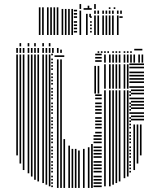

<svg xmlns="http://www.w3.org/2000/svg" viewBox="-20 -924 786 944"><path d="M68 -160H60V-656H68ZM84 -120H76V-656H84ZM100 -88H92V-656H100ZM124 -72H116V-656H124ZM140 -56H132V-656H140ZM156 -40H148V-656H156ZM172 -32H164V-656H172ZM196 -24H188V-656H196ZM212 -16H204V-656H212ZM228 -8H220V-656H228ZM240 -4H232V-12H240ZM240 -20H232V-28H240ZM240 -36H232V-44H240ZM240 -52H232V-60H240ZM240 -76H232V-84H240ZM240 -92H232V-100H240ZM240 -108H232V-116H240ZM240 -124H232V-132H240ZM240 -148H232V-156H240ZM240 -164H232V-172H240ZM240 -180H232V-188H240ZM240 -196H232V-204H240ZM240 -220H232V-228H240ZM240 -236H232V-244H240ZM240 -252H232V-260H240ZM240 -268H232V-276H240ZM240 -292H232V-300H240ZM240 -308H232V-316H240ZM240 -324H232V-332H240ZM240 -340H232V-348H240ZM240 -364H232V-372H240ZM240 -380H232V-388H240ZM240 -396H232V-404H240ZM240 -412H232V-420H240ZM240 -436H232V-444H240ZM240 -452H232V-460H240ZM240 -468H232V-476H240ZM240 -484H232V-492H240ZM240 -508H232V-516H240ZM240 -524H232V-532H240ZM240 -540H232V-548H240ZM240 -556H232V-564H240ZM240 -580H232V-588H240ZM240 -596H232V-604H240ZM240 -612H232V-620H240ZM240 -628H232V-636H240ZM240 -652H232V-660H240ZM268 0H260V-632H268ZM284 0H276V-632H284ZM300 0H292V-240H300ZM324 0H316V-208H324ZM340 0H332V-192H340ZM356 0H348V-192H356ZM372 0H364V-184H372ZM396 0H388V-192H396ZM296 -644H248V-652H296ZM420 0H412V-200H420ZM436 0H428V-216H436ZM480 -4H440V-12H480ZM480 -20H440V-28H480ZM480 -36H440V-44H480ZM480 -52H440V-60H480ZM480 -76H440V-84H480ZM480 -92H440V-100H480ZM480 -108H440V-116H480ZM480 -124H440V-132H480ZM480 -148H440V-156H480ZM480 -164H440V-172H480ZM480 -180H440V-188H480ZM480 -196H440V-204H480ZM480 -220H440V-228H480ZM480 -236H440V-244H480ZM480 -252H440V-260H480ZM480 -268H448V-276H480ZM480 -292H448V-300H480ZM480 -308H448V-316H480ZM480 -324H448V-332H480ZM480 -340H448V-348H480ZM480 -364H448V-372H480ZM480 -380H448V-388H480ZM480 -396H448V-404H480ZM480 -412H448V-420H480ZM480 -436H448V-444H480ZM480 -452H448V-460H480ZM452 -464H444V-600H452ZM468 -464H460V-600H468ZM480 -620H448V-628H480ZM480 -636H448V-644H480ZM480 -652H448V-660H480ZM500 -8H492V-480H500ZM524 -8H516V-480H524ZM540 -16H532V-480H540ZM556 -24H548V-480H556ZM572 -32H564V-480H572ZM596 -48H588V-480H596ZM612 -56H604V-480H612ZM624 -76H616V-84H624ZM624 -92H616V-100H624ZM624 -108H616V-116H624ZM624 -124H616V-132H624ZM624 -148H616V-156H624ZM624 -164H616V-172H624ZM624 -180H616V-188H624ZM624 -196H616V-204H624ZM624 -220H616V-228H624ZM624 -236H616V-244H624ZM624 -252H616V-260H624ZM624 -268H616V-276H624ZM624 -292H616V-300H624ZM624 -308H616V-316H624ZM624 -324H616V-332H624ZM624 -340H616V-348H624ZM624 -364H616V-372H624ZM624 -380H616V-388H624ZM624 -396H616V-404H624ZM624 -412H616V-420H624ZM624 -436H616V-444H624ZM624 -452H616V-460H624ZM624 -468H616V-476H624ZM644 -88H636V-312H644ZM660 -120H652V-312H660ZM676 -160H668V-312H676ZM688 -332H624V-340H688ZM688 -348H624V-356H688ZM688 -364H624V-372H688ZM688 -388H624V-396H688ZM688 -404H624V-412H688ZM688 -420H624V-428H688ZM688 -436H624V-444H688ZM688 -460H624V-468H688ZM688 -476H624V-484H688ZM500 -488H492V-608H500ZM524 -488H516V-608H524ZM540 -488H532V-608H540ZM556 -488H548V-608H556ZM572 -488H564V-608H572ZM596 -488H588V-608H596ZM612 -488H604V-608H612ZM688 -492H616V-500H688ZM688 -516H616V-524H688ZM688 -532H616V-540H688ZM688 -548H616V-556H688ZM688 -564H616V-572H688ZM688 -588H616V-596H688ZM688 -604H616V-612H688ZM500 -616H492V-656H500ZM524 -616H516V-656H524ZM540 -616H532V-656H540ZM556 -616H548V-656H556ZM572 -616H564V-656H572ZM596 -616H588V-656H596ZM612 -616H604V-656H612ZM628 -616H620V-656H628ZM644 -616H636V-656H644ZM668 -616H660V-656H668ZM684 -616H676V-656H684ZM68 -664H60V-688H68ZM84 -664H76V-688H84ZM100 -664H92V-688H100ZM124 -664H116V-688H124ZM140 -664H132V-688H140ZM156 -664H148V-688H156ZM172 -664H164V-688H172ZM196 -664H188V-688H196ZM212 -664H204V-688H212ZM228 -664H220V-688H228ZM244 -664H236V-688H244ZM268 -664H260V-688H268ZM284 -664H276V-680H284ZM468 -664H460V-672H468ZM484 -664H476V-672H484ZM500 -664H492V-672H500ZM516 -664H508V-672H516ZM540 -664H532V-672H540ZM556 -664H548V-672H556ZM572 -664H564V-672H572ZM596 -664H588V-672H596ZM612 -664H604V-672H612ZM628 -664H620V-672H628ZM680 -676H640V-684H680ZM84 -696H76V-712H84ZM124 -696H116V-712H124ZM156 -696H148V-712H156ZM196 -696H188V-712H196ZM228 -696H220V-712H228ZM179 -752H171V-880H179ZM195 -752H187V-880H195ZM219 -752H211V-880H219ZM235 -752H227V-880H235ZM251 -752H243V-880H251ZM267 -752H259V-880H267ZM291 -752H283V-880H291ZM307 -752H299V-880H307ZM323 -752H315V-880H323ZM339 -752H331V-880H339ZM359 -764H343V-772H359ZM359 -780H343V-788H359ZM359 -796H343V-804H359ZM359 -812H343V-820H359ZM359 -836H343V-844H359ZM359 -852H343V-860H359ZM359 -868H343V-876H359ZM379 -752H371V-872H379ZM411 -752H403V-840H411ZM431 -764H423V-772H431ZM431 -780H423V-788H431ZM431 -796H423V-804H431ZM431 -812H423V-820H431ZM431 -836H423V-844H431ZM411 -840H403V-856H411ZM427 -840H419V-856H427ZM431 -876H391V-884H431ZM451 -752H443V-824H451ZM467 -752H459V-824H467ZM491 -752H483V-824H491ZM507 -752H499V-824H507ZM523 -752H515V-824H523ZM539 -752H531V-824H539ZM563 -752H555V-824H563ZM451 -824H443V-848H451ZM467 -824H459V-848H467ZM491 -824H483V-848H491ZM507 -824H499V-848H507ZM523 -824H515V-848H523ZM539 -824H531V-848H539ZM563 -824H555V-848H563ZM583 -836H567V-844H583ZM451 -856H443V-872H451ZM467 -856H459V-872H467ZM491 -856H483V-872H491ZM507 -856H499V-872H507ZM523 -856H515V-872H523ZM539 -856H531V-872H539ZM563 -856H555V-872H563ZM579 -856H571V-872H579ZM179 -880H171V-888H179ZM195 -880H187V-888H195ZM219 -880H211V-888H219ZM235 -880H227V-888H235ZM251 -880H243V-888H251ZM267 -880H259V-888H267ZM379 -880H371V-904H379ZM419 -880H411V-896H419ZM451 -880H443V-904H451ZM523 -880H515V-888H523ZM547 -880H539V-888H547Z"/></svg>

Font: Rubik Lines
Style: Regular
Weight: 400
Designer: Hubert and Fischer, NaN
Foundry: Hubert and Fischer, NaN
Version: Version 2.201